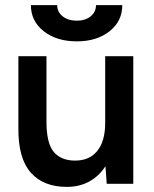

<svg xmlns="http://www.w3.org/2000/svg" viewBox="-20 -720 604 752"><path d="M393 -69Q368 -30 329.5 -9Q291 12 242 12Q150 12 100.5 -44Q51 -100 52 -218V-500H162V-244Q162 -158 191 -124.5Q220 -91 274 -91Q331 -91 361.5 -129.5Q392 -168 392 -239V-500H502V0H398ZM101 -700H204Q204 -673 225.5 -656Q247 -639 281 -639Q314 -639 335 -656Q356 -673 356 -700H459Q459 -637 409 -597.5Q359 -558 281 -558Q202 -558 151.5 -597.5Q101 -637 101 -700Z"/></svg>

Font: Oak Sans SemiBold
Style: Regular
Weight: 600
Designer: Erik Kennedy, Walven
Foundry: Erik Kennedy, Walven
Version: Version 1.000